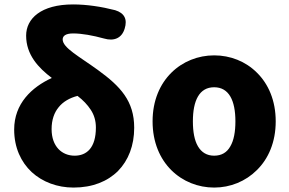

<svg xmlns="http://www.w3.org/2000/svg" viewBox="-20 -833 1304 867"><path d="M123 -56C172 -11 239 14 312 14C398 14 466 -14 513 -61C560 -109 586 -176 586 -256C586 -377 524 -443 422 -517C338 -578 263 -617 263 -655C263 -671 277 -682 310 -682C350 -682 399 -673 450 -659C494 -646 530 -660 543 -704C556 -746 542 -774 500 -787C438 -803 371 -813 310 -813C165 -813 98 -749 98 -672C98 -586 153 -527 214 -481C123 -439 44 -365 44 -248C44 -166 75 -101 123 -56ZM390 -337C405 -314 413 -288 413 -257C413 -166 372 -130 317 -130C260 -130 213 -171 213 -250C213 -292 225 -325 245 -349C265 -374 295 -391 330 -400C355 -381 375 -360 390 -337Z M1140 -505C1089 -556 1020 -583 947 -583C802 -583 669 -473 669 -285C669 -96 802 14 947 14C1020 14 1089 -14 1140 -65C1192 -116 1225 -191 1225 -285C1225 -379 1192 -454 1140 -505ZM1020 -172C1005 -145 981 -130 947 -130C914 -130 890 -145 874 -172C858 -199 851 -238 851 -285C851 -379 880 -439 947 -439C1014 -439 1043 -379 1043 -285C1043 -238 1036 -199 1020 -172Z"/></svg>

Font: GenSenRounded2 TW H
Style: Regular
Weight: 900
Version: Version 2.100;PS 2.1;hotconv 16.6.51;makeotf.lib2.5.65220 DE